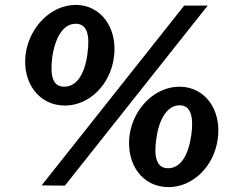

<svg xmlns="http://www.w3.org/2000/svg" viewBox="-20 -754 973 784"><path d="M289 -734C190 -734 101 -646 85 -535C69 -418 138 -323 245 -323C345 -323 430 -408 445 -519C462 -637 394 -734 289 -734ZM828 -731H732L150 3L245 4ZM242 -400C196 -400 184 -443 193 -518C205 -603 239 -657 289 -657C335 -657 348 -613 337 -534C326 -452 294 -400 242 -400ZM713 -400C613 -400 525 -313 509 -202C494 -84 561 10 668 10C768 10 854 -75 869 -186C886 -304 818 -400 713 -400ZM666 -67C621 -67 607 -111 618 -185C629 -269 663 -324 714 -324C758 -324 772 -279 761 -201C749 -120 718 -67 666 -67Z"/></svg>

Font: United Sans
Style: Bold Italic
Weight: 700
Italic angle: -8°
Designer: Pablo Impallari, Rodrigo Fuenzalida (Modified by Dan O. Williams)
Version: Version 1.000;PS 001.000;hotconv 1.0.88;makeotf.lib2.5.64775